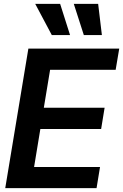

<svg xmlns="http://www.w3.org/2000/svg" viewBox="-20 -981 642 1001"><path d="M7.3 0 127.9 -727.5H601.6L583 -617.2H241.2L208.5 -419.4H525.4L507.3 -308.6H190.4L157.7 -110.4H501.5L483.4 0ZM250 -798.3 163.6 -960.9H293.5L345.2 -798.3ZM417 -798.3 364.7 -960.9H491.7L511.2 -798.3Z"/></svg>

Font: Inter Tight SemiBold
Style: Italic
Weight: 600
Italic angle: -9.39999°
Designer: Rasmus Andersson
Foundry: rsms
Version: Version 3.004